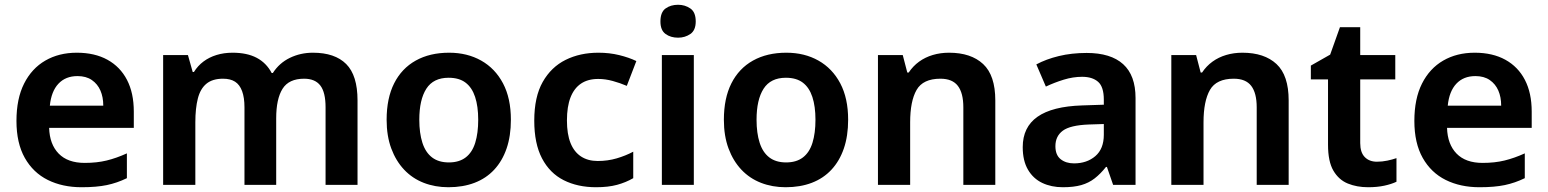

<svg xmlns="http://www.w3.org/2000/svg" viewBox="-20 -775 6489 805"><path d="M302 -554Q377 -554 430.5 -524.5Q484 -495 512.5 -440Q541 -385 541 -307V-239H186Q188 -170 226 -131Q264 -92 335 -92Q386 -92 427 -102Q468 -112 512 -132V-28Q471 -8 428 1Q385 10 322 10Q242 10 180.5 -20.5Q119 -51 84 -113Q49 -175 49 -268Q49 -361 81 -424.5Q113 -488 170 -521Q227 -554 302 -554ZM305 -456Q255 -456 225 -424Q195 -392 189 -332H413Q413 -368 401 -395.5Q389 -423 365 -439.5Q341 -456 305 -456Z M1292 -554Q1384 -554 1431.5 -506.5Q1479 -459 1479 -354V0H1345V-325Q1345 -388 1323 -416.5Q1301 -445 1255 -445Q1191 -445 1164.5 -402.5Q1138 -360 1138 -279V0H1005V-325Q1005 -366 995 -393Q985 -420 965.5 -432.5Q946 -445 915 -445Q871 -445 845.5 -424Q820 -403 809.5 -362Q799 -321 799 -262V0H664V-544H768L788 -473H793Q809 -499 833 -517Q857 -535 888 -544.5Q919 -554 955 -554Q1016 -554 1056.5 -532.5Q1097 -511 1119 -469H1124Q1151 -511 1195.5 -532.5Q1240 -554 1292 -554Z M2122 -273Q2122 -205 2104 -152.5Q2086 -100 2052 -63.5Q2018 -27 1969.5 -8.5Q1921 10 1860 10Q1804 10 1756.5 -8.5Q1709 -27 1674.5 -63.5Q1640 -100 1620.5 -152.5Q1601 -205 1601 -273Q1601 -363 1632.5 -425.5Q1664 -488 1723 -521Q1782 -554 1863 -554Q1939 -554 1997.5 -521Q2056 -488 2089 -425.5Q2122 -363 2122 -273ZM1738 -273Q1738 -217 1751 -176.5Q1764 -136 1791.5 -115Q1819 -94 1862 -94Q1905 -94 1932.5 -115Q1960 -136 1972.5 -176.5Q1985 -217 1985 -273Q1985 -329 1972 -368.5Q1959 -408 1932 -428.5Q1905 -449 1861 -449Q1797 -449 1767.5 -403Q1738 -357 1738 -273Z M2479 10Q2402 10 2343.5 -19.5Q2285 -49 2252.5 -111Q2220 -173 2220 -269Q2220 -369 2255.5 -431.5Q2291 -494 2351.5 -524Q2412 -554 2489 -554Q2535 -554 2576 -544Q2617 -534 2648 -519L2608 -415Q2580 -427 2549 -435.5Q2518 -444 2488 -444Q2445 -444 2416 -424.5Q2387 -405 2372 -366.5Q2357 -328 2357 -270Q2357 -213 2372 -175.5Q2387 -138 2416 -119Q2445 -100 2486 -100Q2528 -100 2565.5 -111Q2603 -122 2635 -139V-28Q2604 -10 2567 0Q2530 10 2479 10Z M2889 -544V0H2755V-544ZM2823 -755Q2852 -755 2874.5 -739.5Q2897 -724 2897 -685Q2897 -648 2874.5 -632.5Q2852 -617 2823 -617Q2792 -617 2770.5 -632.5Q2749 -648 2749 -685Q2749 -724 2770.5 -739.5Q2792 -755 2823 -755Z M3536 -273Q3536 -205 3518 -152.5Q3500 -100 3466 -63.5Q3432 -27 3383.5 -8.5Q3335 10 3274 10Q3218 10 3170.5 -8.5Q3123 -27 3088.5 -63.5Q3054 -100 3034.5 -152.5Q3015 -205 3015 -273Q3015 -363 3046.5 -425.5Q3078 -488 3137 -521Q3196 -554 3277 -554Q3353 -554 3411.5 -521Q3470 -488 3503 -425.5Q3536 -363 3536 -273ZM3152 -273Q3152 -217 3165 -176.5Q3178 -136 3205.5 -115Q3233 -94 3276 -94Q3319 -94 3346.5 -115Q3374 -136 3386.5 -176.5Q3399 -217 3399 -273Q3399 -329 3386 -368.5Q3373 -408 3346 -428.5Q3319 -449 3275 -449Q3211 -449 3181.5 -403Q3152 -357 3152 -273Z M3959 -554Q4051 -554 4102 -506.5Q4153 -459 4153 -354V0H4019V-325Q4019 -385 3996 -415Q3973 -445 3923 -445Q3850 -445 3823 -398Q3796 -351 3796 -262V0H3661V-544H3765L3784 -471H3790Q3808 -498 3833.5 -516.5Q3859 -535 3891 -544.5Q3923 -554 3959 -554Z M4536 -553Q4637 -553 4689 -506Q4741 -459 4741 -364V0H4647L4621 -75H4617Q4594 -46 4569.5 -27Q4545 -8 4513.5 1Q4482 10 4436 10Q4388 10 4350 -8Q4312 -26 4290 -63.5Q4268 -101 4268 -158Q4268 -242 4330 -285.5Q4392 -329 4517 -333L4608 -336V-357Q4608 -411 4584 -432Q4560 -453 4517 -453Q4479 -453 4440 -441Q4401 -429 4365 -412L4325 -505Q4366 -527 4419.5 -540Q4473 -553 4536 -553ZM4545 -253Q4467 -250 4436 -227Q4405 -204 4405 -162Q4405 -125 4427 -107.5Q4449 -90 4483 -90Q4537 -90 4572.5 -120.5Q4608 -151 4608 -210V-255Z M5189 -554Q5281 -554 5332 -506.5Q5383 -459 5383 -354V0H5249V-325Q5249 -385 5226 -415Q5203 -445 5153 -445Q5080 -445 5053 -398Q5026 -351 5026 -262V0H4891V-544H4995L5014 -471H5020Q5038 -498 5063.5 -516.5Q5089 -535 5121 -544.5Q5153 -554 5189 -554Z M5753 -97Q5775 -97 5796.5 -101.5Q5818 -106 5835 -112V-13Q5814 -3 5784 3.5Q5754 10 5716 10Q5669 10 5631 -5.5Q5593 -21 5570.5 -59.5Q5548 -98 5548 -168V-442H5476V-500L5557 -546L5598 -661H5683V-544H5830V-442H5683V-175Q5683 -136 5702 -116.5Q5721 -97 5753 -97Z M6163 -554Q6238 -554 6291.5 -524.5Q6345 -495 6373.5 -440Q6402 -385 6402 -307V-239H6047Q6049 -170 6087 -131Q6125 -92 6196 -92Q6247 -92 6288 -102Q6329 -112 6373 -132V-28Q6332 -8 6289 1Q6246 10 6183 10Q6103 10 6041.5 -20.5Q5980 -51 5945 -113Q5910 -175 5910 -268Q5910 -361 5942 -424.5Q5974 -488 6031 -521Q6088 -554 6163 -554ZM6166 -456Q6116 -456 6086 -424Q6056 -392 6050 -332H6274Q6274 -368 6262 -395.5Q6250 -423 6226 -439.5Q6202 -456 6166 -456Z"/></svg>

Font: Noto Sans Oriya SemiBold
Style: Regular
Weight: 600
Version: Version 2.003